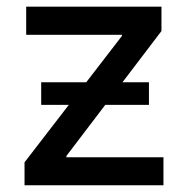

<svg xmlns="http://www.w3.org/2000/svg" viewBox="-20 -549 553 569"><path d="M52.7 0V-67.9L341.3 -442.4V-445.8H57.6V-529.3H458.5V-457L176.8 -86.9V-83H464.4V0ZM102.1 -238.3V-305.2H421.4V-238.3Z"/></svg>

Font: Inter Cardless Tabular
Style: Regular
Weight: 400
Designer: Rasmus Andersson
Foundry: rsms
Version: Version 4.000;git-4fc901f